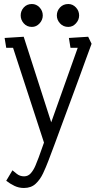

<svg xmlns="http://www.w3.org/2000/svg" viewBox="-20 -663 489 956"><path d="M99 273Q74 273 52 262.5Q30 252 11 237L42 185Q48 190 63.5 202.5Q79 215 100 215Q120 215 133.5 199.5Q147 184 156.5 161.5Q166 139 173 120L199 47L45 -425H11L3 -474L98 -480L235 -54L367 -425H331L323 -474L419 -480L436 -445Q422 -408 408 -369Q394 -330 379 -289Q364 -248 348.5 -206Q333 -164 317 -121Q301 -78 285 -34.5Q269 9 253 52.5Q237 96 220 140Q209 169 194.5 200Q180 231 157.5 252Q135 273 99 273ZM320 -529Q295 -529 279 -546.5Q263 -564 263 -586Q263 -609 279 -626Q295 -643 320 -643Q342 -643 358 -626Q374 -609 374 -586Q374 -564 358 -546.5Q342 -529 320 -529ZM139 -529Q114 -529 98.5 -546.5Q83 -564 83 -586Q83 -609 98.5 -626Q114 -643 139 -643Q161 -643 177 -626Q193 -609 193 -586Q193 -564 177 -546.5Q161 -529 139 -529Z"/></svg>

Font: Kreon Light Light
Style: Regular
Weight: 300
Version: Version 2.002